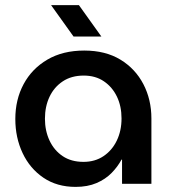

<svg xmlns="http://www.w3.org/2000/svg" viewBox="-20 -720 678 752"><path d="M276 12Q203 12 150 -24Q97 -60 68.5 -120.5Q40 -181 40 -254Q40 -330 72.5 -390.5Q105 -451 165.5 -486.5Q226 -522 310 -522Q393 -522 451.5 -486.5Q510 -451 541.5 -390.5Q573 -330 573 -256V0H458V-95H456Q441 -67 417 -42.5Q393 -18 358 -3Q323 12 276 12ZM307 -86Q352 -86 385.5 -108.5Q419 -131 437.5 -169.5Q456 -208 456 -256Q456 -304 438 -341.5Q420 -379 387 -401.5Q354 -424 308 -424Q260 -424 226 -401.5Q192 -379 174 -341Q156 -303 156 -255Q156 -208 174 -169.5Q192 -131 225.5 -108.5Q259 -86 307 -86ZM268 -577 180 -700H289L377 -577Z"/></svg>

Font: MuseoModerno Thin Medium
Style: Regular
Weight: 500
Version: Version 1.003